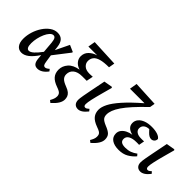

<svg xmlns="http://www.w3.org/2000/svg" viewBox="-8 -1488 2440 2440"><g transform="rotate(45 1212.0 -268.0)"><path d="M155 -161Q155 -112 167.5 -91Q180 -70 200 -70Q229 -70 265.5 -103Q302 -136 347 -197L334 -349Q329 -397 317 -415Q305 -433 285 -433Q260 -433 236.5 -407.5Q213 -382 194.5 -340.5Q176 -299 165.5 -252Q155 -205 155 -161ZM151 14Q100 14 71.5 -24Q43 -62 43 -129Q43 -192 63 -256Q83 -320 118.5 -373.5Q154 -427 200.5 -460Q247 -493 300 -493Q354 -493 385 -461.5Q416 -430 424 -361L430 -310L519 -494L608 -455V-444L441 -228L455 -135Q461 -92 470 -79Q479 -66 496 -66Q519 -66 552 -96L573 -70Q542 -28 507.5 -7Q473 14 438 14Q401 14 381.5 -9Q362 -32 357 -84L352 -143Q297 -61 248 -23.5Q199 14 151 14Z M865 205 835 181Q850 155 858.5 132Q867 109 867 84Q867 58 852 39Q837 20 782 1Q707 -25 672.5 -65.5Q638 -106 638 -169Q638 -234 684.5 -287.5Q731 -341 828 -357Q773 -374 745 -409.5Q717 -445 717 -487Q717 -546 757 -586Q797 -626 857 -644H699L716 -741L1085 -724L1071 -643Q979 -643 925 -627.5Q871 -612 847.5 -582Q824 -552 824 -510Q824 -469 856.5 -439Q889 -409 952 -409Q966 -409 979 -410Q992 -411 1010 -412L992 -321H912Q833 -321 791 -287Q749 -253 749 -196Q749 -159 772 -133.5Q795 -108 856 -85Q902 -68 925 -48.5Q948 -29 956.5 -6Q965 17 965 43Q965 78 942.5 116.5Q920 155 865 205Z M1166 14Q1129 14 1107.5 -9Q1086 -32 1086 -75Q1086 -87 1088 -104Q1090 -121 1096 -156Q1102 -191 1115 -256L1158 -473L1272 -493L1281 -482L1248 -361Q1219 -255 1205.5 -194Q1192 -133 1192 -103Q1192 -66 1219 -66Q1231 -66 1242.5 -73.5Q1254 -81 1269 -94L1290 -68Q1226 14 1166 14Z M1554 181Q1568 158 1577.5 135Q1587 112 1587 88Q1587 65 1580.5 50.5Q1574 36 1555.5 24.5Q1537 13 1499 0Q1422 -28 1389.5 -68.5Q1357 -109 1357 -169Q1357 -216 1388.5 -279.5Q1420 -343 1498 -431.5Q1576 -520 1713 -639H1452L1469 -741L1809 -724L1797 -655Q1703 -565 1640 -495.5Q1577 -426 1540.5 -372Q1504 -318 1488 -275.5Q1472 -233 1472 -198Q1472 -158 1491 -135.5Q1510 -113 1565 -90Q1632 -64 1658.5 -36.5Q1685 -9 1685 42Q1685 117 1583 204Z M1898 14Q1819 14 1773 -18Q1727 -50 1727 -111Q1727 -147 1748.5 -175Q1770 -203 1806 -221.5Q1842 -240 1887 -246Q1837 -257 1809 -284Q1781 -311 1781 -354Q1781 -395 1807.5 -426.5Q1834 -458 1881.5 -475.5Q1929 -493 1992 -493Q2052 -493 2095 -479Q2138 -465 2155 -438Q2154 -407 2136 -391Q2118 -375 2095 -375Q2058 -375 2019 -416L1988 -449Q1944 -448 1916.5 -426Q1889 -404 1889 -366Q1889 -332 1917.5 -311.5Q1946 -291 1995 -291Q2014 -291 2023.5 -291Q2033 -291 2052 -292L2038 -216Q2030 -217 2017 -217Q2004 -217 1990 -217Q1923 -217 1884 -194.5Q1845 -172 1845 -131Q1845 -97 1868 -81.5Q1891 -66 1938 -66Q1988 -66 2026.5 -80Q2065 -94 2102 -122L2124 -96Q2086 -50 2031 -18Q1976 14 1898 14Z M2288 14Q2251 14 2229.5 -9Q2208 -32 2208 -75Q2208 -87 2210 -104Q2212 -121 2218 -156Q2224 -191 2237 -256L2280 -473L2394 -493L2403 -482L2370 -361Q2341 -255 2327.5 -194Q2314 -133 2314 -103Q2314 -66 2341 -66Q2353 -66 2364.5 -73.5Q2376 -81 2391 -94L2412 -68Q2348 14 2288 14Z"/></g></svg>

Font: Source Serif Pro SemiBold
Style: Italic
Weight: 600
Italic angle: -12°
Designer: Frank Grießhammer
Foundry: Adobe Systems Incorporated
Version: Version 3.001;hotconv 1.0.111;makeotfexe 2.5.65597